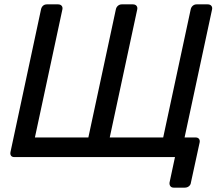

<svg xmlns="http://www.w3.org/2000/svg" viewBox="-20 -720 1019 880"><path d="M28 -23 168 -677Q170 -687 177 -693.5Q184 -700 195 -700H246Q257 -700 262.5 -693.5Q268 -687 266 -677L140 -90H385L511 -677Q513 -687 520.5 -693.5Q528 -700 538 -700H589Q600 -700 605.5 -693.5Q611 -687 609 -677L483 -90H728L854 -677Q856 -687 863.5 -693.5Q871 -700 881 -700H932Q943 -700 948.5 -693.5Q954 -687 952 -677L826 -90H876Q887 -90 892 -83.5Q897 -77 895 -67L855 117Q854 127 846 133.5Q838 140 827 140H776Q766 140 761 133.5Q756 127 757 117L782 0H46Q35 0 30.5 -6.5Q26 -13 28 -23Z"/></svg>

Font: SVN-Rubik
Style: Italic
Weight: 400
Italic angle: -12°
Designer: Hubert and Fischer
Foundry: Hubert & Fischer
Version: Version 2.101; ttfautohint (v1.8.3)